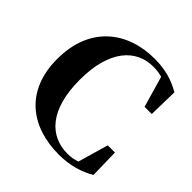

<svg xmlns="http://www.w3.org/2000/svg" viewBox="-203 -930 1114 1114"><g transform="rotate(45 354.0 -373.5)"><path d="M441 20C535 20 607 -3 668 -39L664 -219H605L551 -32C526 -23 502 -19 474 -19C330 -19 221 -126 221 -373C221 -619 330 -729 470 -729C496 -729 520 -726 543 -719L598 -528H657L661 -710C597 -746 536 -767 442 -767C222 -767 43 -636 43 -366C43 -102 218 20 441 20Z"/></g></svg>

Font: GenKiMin2 TW H
Style: Regular
Weight: 900
Version: Version 2.100;PS 2.1;hotconv 16.6.51;makeotf.lib2.5.65220 DE